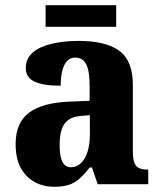

<svg xmlns="http://www.w3.org/2000/svg" viewBox="-20 -707 616 737"><path d="M187 10Q147 10 113.5 -8Q80 -26 60 -62Q40 -98 40 -154Q40 -236 91.5 -274.5Q143 -313 248 -317L324 -320V-374Q324 -412 319 -436.5Q314 -461 301.5 -473.5Q289 -486 269 -486Q250 -486 238 -473.5Q226 -461 219.5 -437Q213 -413 213 -378Q145 -378 112 -394Q79 -410 79 -446Q79 -483 106.5 -506Q134 -529 180.5 -539.5Q227 -550 282 -550Q386 -550 438 -512Q490 -474 490 -380V-126Q490 -99 495 -84Q500 -69 512.5 -62.5Q525 -56 546 -56H549V0H355L333 -64H324Q304 -38 285.5 -21.5Q267 -5 244.5 2.5Q222 10 187 10ZM252 -65Q274 -65 290.5 -80.5Q307 -96 316 -124.5Q325 -153 325 -191V-265L291 -262Q260 -260 242 -246.5Q224 -233 216.5 -209.5Q209 -186 209 -150Q209 -122 213.5 -103Q218 -84 227.5 -74.5Q237 -65 252 -65ZM155 -604V-687H426V-604Z"/></svg>

Font: Noto Serif Khmer SemiCondensed ExtraBold
Style: Regular
Weight: 800
Width: 4
Designer: Danh Hong and the Monotype Design Team
Foundry: Monotype Imaging Inc.
Version: Version 2.004